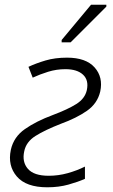

<svg xmlns="http://www.w3.org/2000/svg" viewBox="-20 -786 479 816"><path d="M181 10Q91 10 51.5 -36Q12 -82 26 -149Q38 -204 86 -237.5Q134 -271 204 -297Q268 -321 304.5 -344Q341 -367 349 -403Q358 -445 333 -468.5Q308 -492 258 -492Q220 -492 184.5 -481Q149 -470 119 -456L101 -502Q133 -517 173.5 -529Q214 -541 265 -541Q345 -541 382 -499.5Q419 -458 406 -397Q394 -346 349.5 -315Q305 -284 239 -260Q170 -233 130.5 -208Q91 -183 83 -143Q73 -98 98.5 -68.5Q124 -39 187 -39Q228 -39 267.5 -50Q307 -61 341 -78V-26Q312 -13 271 -1.5Q230 10 181 10ZM242 -616 367 -766H432V-758L280 -606H242Z"/></svg>

Font: Noto Sans Light
Style: Italic
Weight: 300
Italic angle: -12°
Designer: Monotype Design Team
Foundry: Monotype Imaging Inc.
Version: Version 2.013; ttfautohint (v1.8.4.7-5d5b)